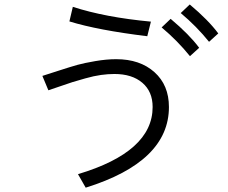

<svg xmlns="http://www.w3.org/2000/svg" viewBox="-20 -785 1040 874"><path d="M295.9 -687.5 311.5 -753.9Q458 -706.1 667 -686.5L650.4 -620.1Q425.8 -647.5 295.9 -687.5ZM172.9 -439.5Q185.5 -443.4 244.1 -462.4Q302.7 -481.4 332.5 -489.7Q362.3 -498 413.6 -506.8Q464.8 -515.6 508.8 -515.6Q617.2 -515.6 683.1 -456.5Q749 -397.5 749 -297.9Q749 -48.8 370.1 69.3L335 7.8Q674.8 -93.8 674.8 -297.9Q674.8 -368.2 627.9 -408.2Q581.1 -448.2 501 -448.2Q471.7 -448.2 439.9 -443.8Q408.2 -439.5 368.2 -428.2Q328.1 -417 309.6 -411.1Q291 -405.3 246.1 -389.6L200.2 -374ZM802.7 -725.6 843.8 -764.6Q928.7 -693.4 973.6 -632.8L931.6 -594.7Q875 -665 802.7 -725.6ZM715.8 -660.2 756.8 -699.2Q841.8 -627.9 886.7 -567.4L844.7 -529.3Q788.1 -599.6 715.8 -660.2Z"/></svg>

Font: Gothic A1
Style: Regular
Weight: 400
Designer: HanYang I&C Co.,Ltd.
Foundry: HanYang I&C Co.,Ltd.
Version: Version 2.50